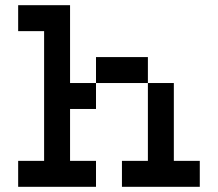

<svg xmlns="http://www.w3.org/2000/svg" viewBox="-20 -720 840 740"><path d="M50 0H350V-100H250V-300H350V-400H250V-700H50V-600H150V-100H50ZM350 -400H550V-100H450V0H750V-100H650V-400H550V-500H350Z"/></svg>

Font: Connection Serif
Style: Regular
Weight: 400
Version: Version 0.2